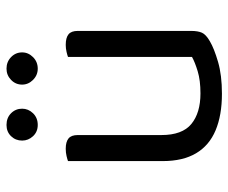

<svg xmlns="http://www.w3.org/2000/svg" viewBox="-76 -613 702 590"><g transform="rotate(-90 275.0 -318.0)"><path d="M75 -169V-260H155V-173Q155 -109 189 -81Q223 -53 283 -53Q323 -53 351 -61.5Q379 -70 395 -79V-260H475V-82Q475 -61 469.5 -48.5Q464 -36 443 -24Q421 -11 380 1Q339 13 282 13Q216 13 169.5 -6.5Q123 -26 99 -66.5Q75 -107 75 -169ZM475 -208H395V-460Q400 -462 410.5 -464.5Q421 -467 432 -467Q454 -467 464.5 -458.5Q475 -450 475 -430ZM155 -208H75V-460Q80 -462 90.5 -464.5Q101 -467 113 -467Q134 -467 144.5 -458.5Q155 -450 155 -430ZM236 -601Q236 -582 222 -567.5Q208 -553 186 -553Q165 -553 151.5 -567.5Q138 -582 138 -601Q138 -621 151.5 -635Q165 -649 186 -649Q208 -649 222 -635Q236 -621 236 -601ZM409 -601Q409 -582 394.5 -567.5Q380 -553 359 -553Q339 -553 324.5 -567.5Q310 -582 310 -601Q310 -621 324.5 -635Q339 -649 359 -649Q380 -649 394.5 -635Q409 -621 409 -601Z"/></g></svg>

Font: Baloo Tamma 2
Style: Regular
Weight: 400
Designer: Divya Kowshik, Shuchita Grover and Ek Type
Foundry: Ek Type
Version: Version 1.700